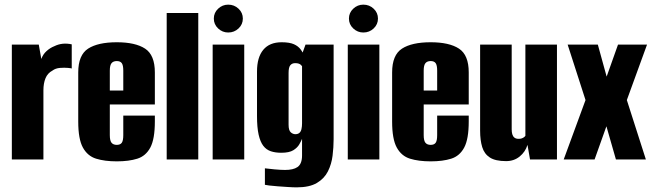

<svg xmlns="http://www.w3.org/2000/svg" viewBox="-20 -687 2807 827"><path d="M31 0V-495H147L158 -433Q165 -453 180.5 -467Q196 -481 214 -488Q248 -505 289 -496V-392Q288 -393 273 -394.5Q258 -396 238.5 -394.5Q219 -393 206 -383Q185 -372 176 -350Q167 -328 167 -298V0Z M483 8Q431 8 394 -3.5Q357 -15 337 -51.5Q317 -88 317 -163V-375Q317 -450 359.5 -477.5Q402 -505 483 -505Q563 -505 605 -477.5Q647 -450 647 -375V-237H453V-105Q453 -81 460.5 -72Q468 -63 483 -63Q498 -63 504.5 -72Q511 -81 511 -105V-189H647V-164Q647 -88 627.5 -51.5Q608 -15 571.5 -3.5Q535 8 483 8ZM453 -297H511V-383Q511 -406 504.5 -415Q498 -424 483 -424Q468 -424 460.5 -415Q453 -406 453 -383Z M698 0V-631H834V0Z M896 0V-495H1032V0ZM963 -547Q938 -547 919.5 -564.5Q901 -582 901 -607Q901 -632 919.5 -649.5Q938 -667 963 -667Q989 -667 1007.5 -649.5Q1026 -632 1026 -607Q1026 -582 1007.5 -564.5Q989 -547 963 -547Z M1258 120Q1242 120 1220 118.5Q1198 117 1176.5 115.5Q1155 114 1139.5 112Q1124 110 1121 109V38Q1135 40 1162.5 42.5Q1190 45 1208 45Q1225 45 1238.5 42Q1252 39 1261.5 32.5Q1271 26 1276 13.5Q1281 1 1281 -17V-89Q1277 -79 1269 -65Q1261 -51 1243.5 -40Q1226 -29 1191 -29Q1166 -29 1146.5 -35.5Q1127 -42 1114 -59Q1101 -76 1094 -107Q1087 -138 1087 -187V-379Q1087 -440 1114 -472.5Q1141 -505 1193 -505Q1227 -505 1246 -496.5Q1265 -488 1275.5 -473.5Q1286 -459 1293 -440L1275 -437L1296 -495H1417V-87Q1417 -53 1412.5 -16.5Q1408 20 1392.5 51Q1377 82 1345 101Q1313 120 1258 120ZM1252 -109Q1263 -109 1269.5 -114.5Q1276 -120 1278.5 -131Q1281 -142 1281 -156V-402Q1279 -405 1275.5 -408Q1272 -411 1266.5 -413Q1261 -415 1251 -415Q1238 -415 1230.5 -406Q1223 -397 1223 -373V-150Q1223 -137 1225.5 -129Q1228 -121 1232.5 -117Q1237 -113 1242 -111Q1247 -109 1252 -109Z M1478 0V-495H1614V0ZM1545 -547Q1520 -547 1501.5 -564.5Q1483 -582 1483 -607Q1483 -632 1501.5 -649.5Q1520 -667 1545 -667Q1571 -667 1589.5 -649.5Q1608 -632 1608 -607Q1608 -582 1589.5 -564.5Q1571 -547 1545 -547Z M1835 8Q1783 8 1746 -3.5Q1709 -15 1689 -51.5Q1669 -88 1669 -163V-375Q1669 -450 1711.5 -477.5Q1754 -505 1835 -505Q1915 -505 1957 -477.5Q1999 -450 1999 -375V-237H1805V-105Q1805 -81 1812.5 -72Q1820 -63 1835 -63Q1850 -63 1856.5 -72Q1863 -81 1863 -105V-189H1999V-164Q1999 -88 1979.5 -51.5Q1960 -15 1923.5 -3.5Q1887 8 1835 8ZM1805 -297H1863V-383Q1863 -406 1856.5 -415Q1850 -424 1835 -424Q1820 -424 1812.5 -415Q1805 -406 1805 -383Z M2160 7Q2114 7 2090 -8.5Q2066 -24 2057 -53.5Q2048 -83 2048 -124V-495H2184V-130Q2184 -118 2186.5 -109Q2189 -100 2195.5 -94.5Q2202 -89 2214 -89Q2222 -89 2227.5 -91Q2233 -93 2237 -96Q2241 -99 2243 -102V-495H2379V0H2263L2252 -63Q2243 -33 2218.5 -13Q2194 7 2160 7Z M2408 0 2502 -256 2425 -495H2555L2593 -357L2642 -495H2767L2680 -256L2762 0H2633L2592 -143L2541 0Z"/></svg>

Font: Alumni Sans Thin ExtraBold
Style: Regular
Weight: 800
Version: Version 1.018